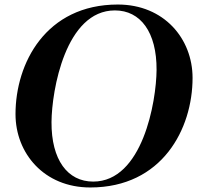

<svg xmlns="http://www.w3.org/2000/svg" viewBox="-20 -814 878 848"><path d="M378.5 14C696.5 14 830.5 -245 830.5 -470C830.5 -643 704.5 -794 500.5 -794C182.5 -794 48.5 -535 48.5 -310C48.5 -137 174.5 14 378.5 14ZM391.5 -12C278.5 -12 206.5 -108 207.5 -275C208.5 -415 269.5 -768 487.5 -768C600.5 -768 672.5 -672 671.5 -505C670.5 -365 609.5 -12 391.5 -12Z"/></svg>

Font: Beautique Display Medium
Style: Bold
Weight: 900
Italic angle: -12°
Designer: Nhat-Quang Ngo
Version: Version 1.100;Glyphs 3.2.3 (3260)